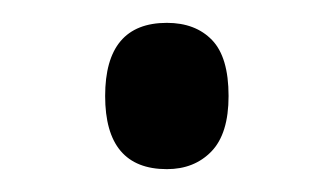

<svg xmlns="http://www.w3.org/2000/svg" viewBox="-20 -134 292 168"><path d="M72 -50Q72 -114 126 -114Q151 -114 165.5 -99Q180 -84 180 -50Q180 -17 165 -1.5Q150 14 126 14Q72 14 72 -50Z"/></svg>

Font: Noto Sans Gurmukhi ExtraCondensed
Style: Regular
Weight: 400
Width: 2
Designer: Jelle Bosma - Monotype Design Team
Foundry: Monotype Imaging Inc.
Version: Version 2.004; ttfautohint (v1.8.4.7-5d5b)